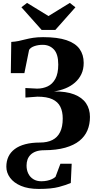

<svg xmlns="http://www.w3.org/2000/svg" viewBox="-20 -1000 641 1287"><path d="M239.5 266.5Q169 266.5 120.8 246Q72.5 225.5 47.5 191.5Q22.5 157.5 22.5 117.5Q22.5 80 36.5 50.2Q50.5 20.5 78.8 -0.8Q107 -22 149.2 -33.2Q191.5 -44.5 247.5 -44.5Q297.5 -44.5 331.5 -61.8Q365.5 -79 383 -114.8Q400.5 -150.5 400.5 -205.5Q400.5 -252.5 384.2 -285Q368 -317.5 331 -334.8Q294 -352 231 -352L150.5 -346L150 -410L228.5 -406Q267 -406 299.2 -421Q331.5 -436 351 -471.5Q370.5 -507 370.5 -567.5Q370.5 -637.5 341.2 -668.5Q312 -699.5 266.5 -699.5Q236 -699.5 210.5 -690.8Q185 -682 175 -665.5L143.5 -510H52.5L55.5 -719Q82 -720.5 104.5 -725.2Q127 -730 150.2 -736Q173.5 -742 202 -746.5Q230.5 -751 269 -751Q365.5 -751 425.5 -730.8Q485.5 -710.5 513.2 -672Q541 -633.5 541 -578.5Q541 -536 525.5 -503.2Q510 -470.5 482.5 -446.5Q455 -422.5 419 -407.8Q383 -393 342 -387Q424 -388 477.2 -367.2Q530.5 -346.5 556.8 -307.8Q583 -269 583 -216Q583 -166.5 565.8 -125.8Q548.5 -85 512 -55.8Q475.5 -26.5 417.2 -10Q359 6.5 277 7Q244 7 221.2 15.2Q198.5 23.5 184.5 37.8Q170.5 52 164.2 70.2Q158 88.5 158 110Q158 140 169.8 163.8Q181.5 187.5 203.8 201.2Q226 215 257 215Q277.5 215 295.5 211.2Q313.5 207.5 328 200.8Q342.5 194 352 185.5L385 97.5H460.5L454.5 226.5Q425.5 239.5 375.2 253Q325 266.5 239.5 266.5ZM259 -799.5 123.5 -951.5 161.5 -980.5 305 -892.5 448 -980.5 485.5 -951 351 -799.5Z"/></svg>

Font: Merriweather 72pt ExtraBold
Style: Regular
Weight: 800
Version: Version 2.100